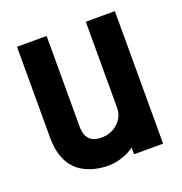

<svg xmlns="http://www.w3.org/2000/svg" viewBox="-99 -588 645 682"><g transform="rotate(-20 223.5 -247.0)"><path d="M297 -26V0H407V-501H297V-176Q297 -158 290 -143.5Q283 -129 271 -118Q259 -107 243 -101Q227 -95 210 -95Q190 -95 176.5 -101.5Q163 -108 156 -122.5Q149 -137 149 -160V-501H37V-158Q37 -119 46 -91Q55 -63 71 -44Q87 -25 108 -14Q129 -3 152 2Q175 7 198 7Q219 7 239.5 1.5Q260 -4 275.5 -12Q291 -20 297 -26Z"/></g></svg>

Font: Advent Pro
Style: Regular
Weight: 400
Designer: VivaRado, Andreas Kalpakidis
Foundry: VivaRado, Andreas Kalpakidis
Version: Version 3.000